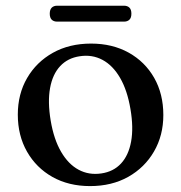

<svg xmlns="http://www.w3.org/2000/svg" viewBox="-20 -631 626 663"><path d="M294.5 -480.5Q368.1 -480.5 424.4 -449.2Q480.7 -417.8 512.4 -362.2Q544 -306.6 544 -233.8Q544 -163.4 511.8 -107.9Q479.6 -52.3 422.8 -20.3Q365.9 11.6 291 11.6Q217.4 11.6 161.2 -19.9Q105.1 -51.5 73.3 -107.3Q41.5 -163 41.5 -235.1Q41.5 -306.4 73.7 -361.7Q105.9 -417 162.8 -448.8Q219.6 -480.5 294.5 -480.5ZM329.8 -32.1Q371.6 -38.1 397.8 -66.3Q424 -94.4 432.7 -142.1Q441.5 -189.8 430.5 -254.3Q419.6 -319.3 394.6 -362.2Q369.7 -405.1 334 -424.2Q298.4 -443.3 255.7 -436.8Q213.9 -430.8 187.7 -402.6Q161.5 -374.5 152.9 -326.9Q144.2 -279.3 155 -214.6Q165.9 -149.8 191 -106.8Q216 -63.8 251.6 -44.8Q287.1 -25.8 329.8 -32.1ZM151.8 -583.7Q151.8 -597.7 158.6 -604.5Q165.4 -611.3 177.7 -611.3H407.8Q420.1 -611.3 426.9 -604.6Q433.7 -597.9 433.7 -583.8Q433.7 -569.6 426.9 -563Q420.1 -556.3 407.8 -556.3H177.7Q165.4 -556.3 158.6 -563Q151.8 -569.7 151.8 -583.7Z"/></svg>

Font: Fraunces
Style: Regular
Weight: 900
Version: Version 1.000;[b76b70a41]